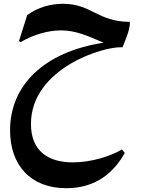

<svg xmlns="http://www.w3.org/2000/svg" viewBox="-20 -505 740 1011"><path d="M364 350C231 350 143 288 143 148C143 -145 526 -263 625 -256C633 -277 666 -346 664 -390C494 -390 462 -485 312 -485C249 -485 180 -468 123 -425L80 -289L88 -283C151 -320 229 -345 301 -345C380 -345 445 -315 525 -280C211 -232 33 -55 33 181C33 365 141 486 329 486C488 486 582 400 637 300L622 282C564 317 461 350 364 350Z"/></svg>

Font: Kawkab Mono
Style: Bold
Weight: 700
Monospace: yes
Designer: Abdullah Arif
Foundry: Abdullah Arif
Version: Version 1.000;PS 000.500;hotconv 1.0.88;makeotf.lib2.5.64775